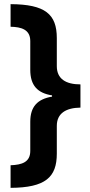

<svg xmlns="http://www.w3.org/2000/svg" viewBox="-20 -741 435 926"><path d="M31 56V165C199 164 254 114 254 0V-134C254 -195 299 -221 368 -222V-334C297 -334 254 -361 254 -422V-557C254 -673 198 -720 31 -721V-612C82 -611 126 -599 126 -543V-404C126 -329 161 -292 231 -281V-275C160 -263 126 -226 126 -154V-13C126 41 86 54 31 56Z"/></svg>

Font: Noto Sans Lao Looped SemiCondensed
Style: Bold
Weight: 700
Width: 4
Designer: Mark Frömberg, Ben Mitchell
Foundry: The Fontpad Ltd
Version: Version 1.002